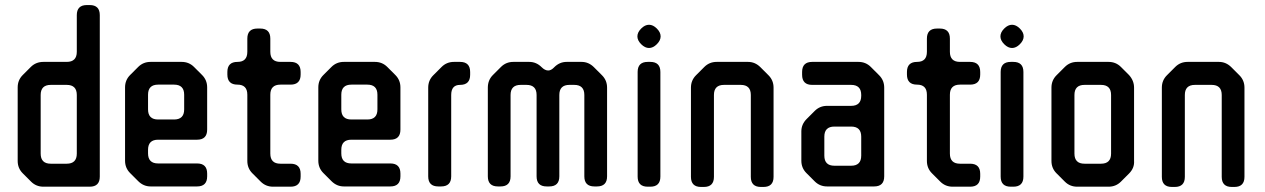

<svg xmlns="http://www.w3.org/2000/svg" viewBox="-20 -730 5006 760"><path d="M103 -11Q123 9 152 9H335Q375 9 375 -31V-670Q375 -710 335 -710H324Q284 -710 284 -670V-525Q284 -485 244 -485H152Q122 -485 102 -465L70 -433Q50 -413 50 -384V-93Q50 -64 70 -44ZM141 -122V-354Q141 -394 181 -394H244Q284 -394 284 -354V-122Q284 -82 244 -82H181Q141 -82 141 -122Z M527 -13Q548 8 576 8H760Q800 8 800 -32V-43Q800 -83 760 -83H606Q566 -83 566 -123V-137Q566 -177 606 -177H760Q800 -177 800 -217V-384Q800 -413 780 -433L748 -465Q728 -485 699 -485H576Q547 -485 527 -465L495 -433Q475 -413 475 -384V-94Q475 -65 495 -45ZM566 -297V-355Q566 -395 606 -395H669Q709 -395 709 -355V-297Q709 -257 669 -257H606Q566 -257 566 -297Z M979 -44 1012 -11Q1032 9 1061 9H1130Q1170 9 1170 -31V-42Q1170 -82 1130 -82H1090Q1050 -82 1050 -122V-355Q1050 -395 1090 -395H1130Q1170 -395 1170 -435V-445Q1170 -485 1130 -485H1090Q1050 -485 1050 -525V-577Q1050 -617 1010 -617H999Q959 -617 959 -577V-525Q959 -485 920 -485Q880 -485 880 -445V-435Q880 -395 920 -395Q959 -395 959 -355V-93Q959 -64 979 -44Z M1292 -13Q1313 8 1341 8H1525Q1565 8 1565 -32V-43Q1565 -83 1525 -83H1371Q1331 -83 1331 -123V-137Q1331 -177 1371 -177H1525Q1565 -177 1565 -217V-384Q1565 -413 1545 -433L1513 -465Q1493 -485 1464 -485H1341Q1312 -485 1292 -465L1260 -433Q1240 -413 1240 -384V-94Q1240 -65 1260 -45ZM1331 -297V-355Q1331 -395 1371 -395H1434Q1474 -395 1474 -355V-297Q1474 -257 1434 -257H1371Q1331 -257 1331 -297Z M1715 8H1726Q1766 8 1766 -32V-354Q1766 -394 1801 -394Q1841 -394 1841 -434V-445Q1841 -485 1801 -485H1777Q1748 -485 1728 -465L1695 -432Q1675 -412 1675 -383V-32Q1675 8 1715 8Z M1951 8H1961Q2001 8 2001 -32V-354Q2001 -394 2041 -394H2064Q2104 -394 2104 -354V-32Q2104 8 2144 8H2154Q2194 8 2194 -32V-354Q2194 -394 2234 -394H2253Q2293 -394 2293 -354V-32Q2293 8 2333 8H2343Q2383 8 2383 -32V-383Q2383 -412 2363 -432L2331 -464Q2310 -485 2282 -485H2223Q2195 -485 2174 -464L2172 -462Q2161 -451 2150 -451Q2137 -451 2124 -464Q2103 -485 2075 -485H2012Q1983 -485 1963 -465L1931 -433Q1911 -413 1911 -383V-32Q1911 8 1951 8Z M2518 -555Q2533 -540 2549 -540Q2565 -540 2580 -555Q2595 -570 2595 -586Q2595 -602 2580 -617Q2565 -632 2549 -632Q2533 -632 2518 -617Q2503 -602 2503 -586Q2503 -570 2518 -555ZM2544 9H2554Q2594 9 2594 -31V-445Q2594 -485 2554 -485H2544Q2504 -485 2504 -445V-31Q2504 9 2544 9Z M2755 10H2766Q2806 10 2806 -30V-354Q2806 -394 2846 -394H2912Q2952 -394 2952 -354V-30Q2952 10 2992 10H3002Q3042 10 3042 -30V-383Q3042 -412 3022 -432L2990 -464Q2969 -485 2941 -485H2817Q2788 -485 2768 -465L2735 -432Q2715 -412 2715 -383V-30Q2715 10 2755 10Z M3205 -12Q3225 8 3254 8H3440Q3480 8 3480 -32V-383Q3480 -412 3460 -432L3427 -465Q3407 -485 3378 -485H3195Q3155 -485 3155 -445V-434Q3155 -394 3195 -394H3349Q3389 -394 3389 -354V-351Q3389 -311 3349 -311H3254Q3225 -311 3205 -291L3173 -259Q3152 -238 3152 -210V-94Q3152 -65 3172 -45ZM3243 -114V-189Q3243 -229 3283 -229H3349Q3389 -229 3389 -189V-114Q3389 -74 3349 -74H3283Q3243 -74 3243 -114Z M3669 -44 3702 -11Q3722 9 3751 9H3820Q3860 9 3860 -31V-42Q3860 -82 3820 -82H3780Q3740 -82 3740 -122V-355Q3740 -395 3780 -395H3820Q3860 -395 3860 -435V-445Q3860 -485 3820 -485H3780Q3740 -485 3740 -525V-577Q3740 -617 3700 -617H3689Q3649 -617 3649 -577V-525Q3649 -485 3610 -485Q3570 -485 3570 -445V-435Q3570 -395 3610 -395Q3649 -395 3649 -355V-93Q3649 -64 3669 -44Z M3955 -555Q3970 -540 3986 -540Q4002 -540 4017 -555Q4032 -570 4032 -586Q4032 -602 4017 -617Q4002 -632 3986 -632Q3970 -632 3955 -617Q3940 -602 3940 -586Q3940 -570 3955 -555ZM3981 9H3991Q4031 9 4031 -31V-445Q4031 -485 3991 -485H3981Q3941 -485 3941 -445V-31Q3941 9 3981 9Z M4195 -11Q4215 9 4244 9H4368Q4397 9 4417 -11L4449 -43Q4471 -65 4469 -93V-383Q4469 -411 4449 -433L4417 -465Q4397 -485 4368 -485H4244Q4215 -485 4195 -465L4162 -432Q4142 -412 4142 -383V-93Q4142 -64 4162 -44ZM4233 -122V-354Q4233 -394 4273 -394H4338Q4378 -394 4378 -354V-122Q4378 -82 4338 -82H4273Q4233 -82 4233 -122Z M4619 10H4630Q4670 10 4670 -30V-354Q4670 -394 4710 -394H4776Q4816 -394 4816 -354V-30Q4816 10 4856 10H4866Q4906 10 4906 -30V-383Q4906 -412 4886 -432L4854 -464Q4833 -485 4805 -485H4681Q4652 -485 4632 -465L4599 -432Q4579 -412 4579 -383V-30Q4579 10 4619 10Z"/></svg>

Font: WD-XL Lubrifont TC
Style: Regular
Weight: 400
Designer: [WD-XL Lubrifont] Copyright 2020-2022 (c) NightFurySL2001, Skr-ZERO; [ZCOOL QingKe HuangYou] Copyright 2018-2022 (c) The
Version: Version 2.001;hotconv 1.1.1;makeotfexe 2.6.0